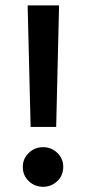

<svg xmlns="http://www.w3.org/2000/svg" viewBox="-20 -700 322 719"><path d="M94.7 -224.6H190.4L201.2 -679.7H83.5ZM65.4 -74.7C65.4 -53.7 72.8 -36.1 87.4 -22C102.1 -7.8 120.1 -0.5 141.1 -0.5C162.1 -0.5 180.2 -7.8 194.8 -22C209.5 -36.1 216.8 -53.7 216.8 -74.7C216.8 -95.7 209.5 -113.3 194.8 -127.4C180.2 -141.6 162.1 -148.9 141.1 -148.9C120.1 -148.9 102.5 -141.6 87.9 -127.4C72.8 -113.3 65.4 -95.7 65.4 -74.7Z"/></svg>

Font: Vazirmatn Medium
Style: Regular
Weight: 500
Designer: Saber Rastikerdar
Foundry: Saber Rastikerdar
Version: Version 33.003